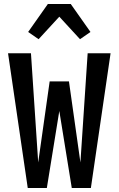

<svg xmlns="http://www.w3.org/2000/svg" viewBox="-20 -935 590 955"><path d="M432 0H337L275 -383L213 0H118L20 -670H134L170 -127L227 -530H323L380 -127L416 -670H530ZM172 -740 120 -776 218 -915H332L430 -776L378 -740L275 -852Z"/></svg>

Font: Lode
Style: Bold
Weight: 700
Monospace: yes
Designer: Belleve Invis
Foundry: Belleve Invis
Version: Version 29.2.0; ttfautohint (v1.8.3)